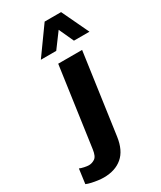

<svg xmlns="http://www.w3.org/2000/svg" viewBox="-350 -838 924 1103"><g transform="rotate(-30 112.0 -287.0)"><path d="M-5.5 186.5Q-21.5 186.5 -42.5 183.8Q-63.5 181 -83.5 176.5Q-103.5 172 -117 166L-104 69.5Q-93 74.5 -74.2 78.5Q-55.5 82.5 -44.5 82.5Q-24 82.5 -5 70.2Q14 58 20 14L94 -511H252.5L177.5 21.5Q165.5 106 118.2 146.2Q71 186.5 -5.5 186.5ZM19 -580.5 147.5 -759.5H256.5L341.5 -580.5H238.5L166.5 -737.5H237.5L121 -580.5Z"/></g></svg>

Font: Chivo Medium
Style: Italic
Weight: 500
Italic angle: -8.05°
Designer: Hector Gatti
Foundry: Omnibus-Type
Version: Version 2.002